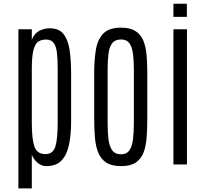

<svg xmlns="http://www.w3.org/2000/svg" viewBox="-20 -891 1112 1040"><path d="M79.6 129.4V-732.4H152.3V-676.3Q167.5 -711.9 194.3 -724.9Q221.2 -737.8 249.5 -737.8Q299.8 -737.8 324.5 -706.1Q349.1 -674.3 357.2 -619.4Q365.2 -564.5 365.2 -494.6V-231.9Q365.2 -163.6 354.2 -108.9Q343.3 -54.2 314.2 -22.7Q285.2 8.8 230.5 8.8Q204.6 8.8 183.3 -9.5Q162.1 -27.8 152.3 -52.7V129.4ZM226.6 -56.2Q266.6 -56.6 279.5 -96.2Q292.5 -135.7 292.5 -228.5V-518.1Q292.5 -566.4 288.8 -602.1Q285.2 -637.7 271.7 -657.2Q258.3 -676.8 229.5 -676.8Q206.1 -676.8 188.7 -666.5Q171.4 -656.2 161.9 -622.3Q152.3 -588.4 152.3 -517.1V-226.1Q152.3 -137.7 166.5 -96.9Q180.7 -56.2 226.6 -56.2Z M635.7 8.8Q585 8.8 555.7 -10.3Q526.4 -29.3 512.2 -64.2Q498 -99.1 494.1 -146.7Q490.2 -194.3 490.2 -251.5V-497.1Q490.2 -565.9 499.3 -621.3Q508.3 -676.8 539.3 -709Q570.3 -741.2 635.7 -741.2Q685.1 -741.2 713.9 -722.7Q742.7 -704.1 756.3 -670.9Q770 -637.7 773.9 -593.3Q777.8 -548.8 777.8 -497.1V-251.5Q777.8 -195.3 774.4 -147.9Q771 -100.6 757.8 -65.4Q744.6 -30.3 715.8 -10.7Q687 8.8 635.7 8.8ZM635.7 -55.2Q666 -55.2 680.9 -76.7Q695.8 -98.1 700.4 -136.5Q705.1 -174.8 705.1 -226.1V-514.2Q705.1 -562.5 700.4 -599.1Q695.8 -635.7 681.2 -656.5Q666.5 -677.2 635.7 -677.2Q603 -677.2 587.4 -656.5Q571.8 -635.7 567.4 -599.1Q563 -562.5 563 -514.2V-226.1Q563 -174.8 567.6 -136.5Q572.3 -98.1 587.9 -76.7Q603.5 -55.2 635.7 -55.2Z M919.4 0V-732.4H992.7V0ZM919.4 -799.8V-870.6H992.2V-799.8Z"/></svg>

Font: Antonio Thin
Style: Regular
Weight: 250
Designer: Vernon Adams
Foundry: Vernon Adams
Version: Version 1.002